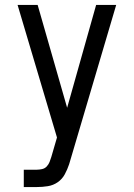

<svg xmlns="http://www.w3.org/2000/svg" viewBox="-20 -755 540 775"><path d="M76 0V-70H129Q139 -70 150 -72.5Q161 -75 168.5 -83Q176 -91 180 -101Q184 -111 187 -121L210 -200L51 -735H132L251 -320L368 -735H449L262 -102Q261 -99 260.5 -97Q260 -95 259 -92Q252 -71 241.5 -51.5Q231 -32 213 -19.5Q195 -7 173 -3.5Q151 0 129 0Z"/></svg>

Font: Iosevka SS18
Style: Regular
Weight: 400
Monospace: yes
Designer: Belleve Invis
Foundry: Belleve Invis
Version: Version 25.1.1; ttfautohint (v1.8.4)